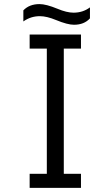

<svg xmlns="http://www.w3.org/2000/svg" viewBox="-20 -894 540 939"><path d="M419.9 -857.9V-804.2Q391.6 -772.9 341.8 -772.9Q310.1 -772.9 254.4 -795.9Q208.5 -814.9 174.8 -814.9Q130.4 -814.9 94.2 -789.1V-843.3Q123.5 -874 173.3 -874Q205.6 -874 261.2 -851.1Q306.6 -832 339.8 -832Q385.3 -832 419.9 -857.9ZM125 -656.2V-725.1H376V-656.2H292V-43.9H376V24.9H125V-43.9H209V-656.2Z"/></svg>

Font: BIZ UDGothic
Style: Regular
Weight: 400
Monospace: yes
Designer: TypeBank Co., Ltd.
Foundry: Morisawa Inc.
Version: Version 1.05